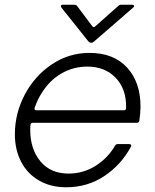

<svg xmlns="http://www.w3.org/2000/svg" viewBox="-20 -783 657 813"><path d="M43 -214Q43 -303 85 -382.5Q127 -462 199.5 -510.5Q272 -559 359 -559Q461 -559 518 -497Q575 -435 575 -332Q575 -305 570 -272Q569 -263 559 -263H120Q111 -263 109.5 -256.5Q108 -250 108 -233Q108 -152 151 -100Q194 -48 270 -48Q333 -48 385 -81Q437 -114 467 -166Q471 -173 479 -173H527Q532 -173 534.5 -170Q537 -167 535 -163Q494 -86 422.5 -38Q351 10 260 10Q195 10 145.5 -18.5Q96 -47 69.5 -98Q43 -149 43 -214ZM504 -316Q514 -316 514 -326V-332Q514 -409 468.5 -455Q423 -501 350 -501Q290 -501 239.5 -471.5Q189 -442 156 -388Q140 -364 127 -327L126 -323Q126 -316 135 -316ZM354 -608 240 -751Q238 -753 238 -757Q238 -763 246 -763H294Q303 -763 307 -757L370 -673Q376 -664 384 -672L481 -758Q486 -763 493 -763H539Q546 -763 547.5 -759Q549 -755 544 -751L378 -607Q373 -602 366 -602Q359 -602 354 -608Z"/></svg>

Font: Open Sauce Two Light Italic
Style: Regular
Weight: 300
Italic angle: -10°
Designer: Alfredo Marco Pradil
Foundry: Creative Sauce Fz LLC
Version: Version 1.477